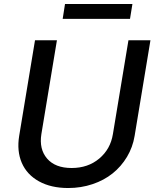

<svg xmlns="http://www.w3.org/2000/svg" viewBox="-20 -929 778 961"><path d="M622.9 -727.3H733L653.8 -248.9Q644.5 -192.1 615.6 -143.8Q586.6 -95.5 543.7 -61.1Q500.7 -26.6 443.2 -7.3Q385.7 12.1 321.4 12.1Q235.4 12.1 175.1 -21.3Q114.7 -54.7 89.1 -113.8Q63.6 -172.9 76 -248.9L155.2 -727.3H264.9L187.1 -257.8Q175.1 -182.5 215.7 -135.3Q256.4 -88.1 338.4 -88.1Q420.5 -88.1 476.7 -135.3Q533 -182.5 545.1 -257.8ZM642.8 -909.1 630.7 -834.5H293.7L305.4 -909.1Z"/></svg>

Font: Karasuma Gothic
Style: Medium Italic
Weight: 500
Italic angle: 9.39998°
Designer: Rasmus Andersson / Ryoko Nishizuka
Foundry: Genbu
Version: Version 1.00